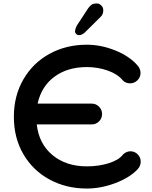

<svg xmlns="http://www.w3.org/2000/svg" viewBox="-20 -1074 878 1108"><path d="M792 -141Q792 -117 775 -98Q729 -49 646 -17.5Q563 14 481 14Q362 14 266 -38Q170 -90 115 -184Q60 -278 60 -400Q60 -521 115 -616Q170 -711 266 -763.5Q362 -816 481 -816Q563 -816 645 -783Q727 -750 774 -696Q791 -676 791 -653Q791 -628 773 -610.5Q755 -593 730 -593Q718 -593 706 -598Q694 -603 687 -612Q658 -647 601 -667Q544 -687 481 -687Q370 -687 294.5 -631.5Q219 -576 197 -476H509Q534 -476 551.5 -458.5Q569 -441 569 -416Q569 -391 551.5 -373.5Q534 -356 509 -356H192Q205 -243 283.5 -178.5Q362 -114 481 -114Q550 -114 607 -132Q664 -150 687 -179Q695 -189 707.5 -195Q720 -201 732 -201Q757 -201 774.5 -183.5Q792 -166 792 -141ZM413 -892Q413 -907 425 -929L490 -1028Q500 -1041 509.5 -1047.5Q519 -1054 539 -1054Q553 -1054 564.5 -1042.5Q576 -1031 576 -1015Q576 -990 560 -976L469 -886Q452 -871 435 -871Q427 -871 420 -877.5Q413 -884 413 -892Z"/></svg>

Font: Tsukimi Rounded
Style: Bold
Weight: 700
Designer: Takashi Funayama
Foundry: Takashi Funayama
Version: Version 1.032; ttfautohint (v1.8.3)